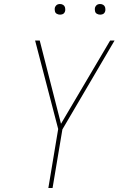

<svg xmlns="http://www.w3.org/2000/svg" viewBox="-20 -937 616 957"><path d="M221 0H242L291 -292L551 -735H529L284 -320L178 -735H155L270 -294ZM479 -864Q485 -864 491 -866Q497 -868 500.5 -873Q504 -878 505 -884Q506 -892 504 -900Q502 -908 495 -912.5Q488 -917 479 -917Q473 -917 467.5 -915Q462 -913 458 -907.5Q454 -902 453 -897Q452 -888 454 -880Q456 -872 463.5 -868Q471 -864 479 -864ZM279 -864Q285 -864 291 -866Q297 -868 300.5 -873Q304 -878 305 -884Q306 -892 304 -900Q302 -908 295 -912.5Q288 -917 279 -917Q273 -917 267.5 -915Q262 -913 258 -907.5Q254 -902 253 -897Q252 -888 254 -880Q256 -872 263.5 -868Q271 -864 279 -864Z"/></svg>

Font: Iosevka Sparkle Thin Oblique
Style: Regular
Weight: 100
Italic angle: -9°
Designer: Belleve Invis
Foundry: Belleve Invis
Version: Version 4.5.0; ttfautohint (v1.8.3)